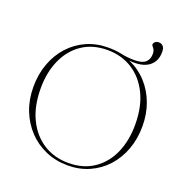

<svg xmlns="http://www.w3.org/2000/svg" viewBox="-150 -989 1080 1132"><g transform="rotate(20 390.0 -423.0)"><path d="M385 -725Q434 -725 471.8 -716.5Q509.5 -708 555.5 -708Q603 -708 623.8 -726.8Q644.5 -745.5 644.5 -779.5Q644.5 -800.5 633.8 -813.8Q623 -827 623 -830Q623 -840 632 -848Q641 -856 655.5 -856Q670.5 -856 681.5 -845.2Q692.5 -834.5 692.5 -809Q692.5 -749 650.5 -718Q608.5 -687 528 -695Q592 -667 638 -616.8Q684 -566.5 708.5 -500.2Q733 -434 733 -358Q733 -278 708 -210.8Q683 -143.5 637.8 -94Q592.5 -44.5 531.2 -17.2Q470 10 397 10Q322.5 10 259 -17.2Q195.5 -44.5 148.5 -94Q101.5 -143.5 75.2 -210.5Q49 -277.5 49 -357Q49 -437 74 -504.2Q99 -571.5 144.2 -621Q189.5 -670.5 251 -697.8Q312.5 -725 385 -725ZM395 -5Q488 -5 554 -49.8Q620 -94.5 654.8 -172.5Q689.5 -250.5 689.5 -351.5Q689.5 -463 650.5 -543.2Q611.5 -623.5 543.2 -666.8Q475 -710 387 -710Q294 -710 228.2 -665.2Q162.5 -620.5 127.5 -542.5Q92.5 -464.5 92.5 -363.5Q92.5 -252 131.5 -171.8Q170.5 -91.5 238.8 -48.2Q307 -5 395 -5Z"/></g></svg>

Font: Newsreader 72pt ExtraLight
Style: Regular
Weight: 275
Designer: Hugues Gentile
Foundry: Production Type
Version: Version 1.003; ttfautohint (v1.8.3)